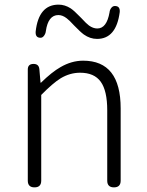

<svg xmlns="http://www.w3.org/2000/svg" viewBox="-20 -809 633 829"><path d="M129 0Q100 0 100 -29V-266V-509Q100 -533 125 -533Q148 -533 150 -510L155 -452H157Q204 -498 241 -519Q289 -547 339 -547Q501 -547 501 -341V-29Q501 0 472 0Q443 0 443 -29V-333Q443 -417 415 -456Q387 -495 326 -495Q282 -495 242 -471Q208 -450 158 -399V-29Q158 0 129 0ZM399 -641Q369 -641 342 -660Q327 -671 300 -699Q279 -722 268 -730Q250 -744 232 -744Q188 -744 178 -675Q177 -664 170 -654.5Q163 -645 153 -646Q132 -647 134 -673Q147 -789 233 -789Q260 -789 285 -773Q300 -763 324 -738Q327 -735 332 -730Q353 -707 364 -699Q382 -686 400 -686Q441 -686 453 -756Q454 -767 461 -775.5Q468 -784 478 -783Q499 -782 497 -757Q482 -641 399 -641Z"/></svg>

Font: GenSenRounded TW L
Style: Regular
Weight: 300
Version: Version 1.501;PS 1;hotconv 16.6.51;makeotf.lib2.5.65220